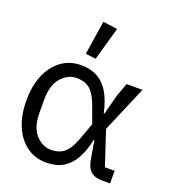

<svg xmlns="http://www.w3.org/2000/svg" viewBox="-143 -884 886 1001"><g transform="rotate(20 300.0 -384.0)"><path d="M579 0H534Q494 0 472 -19Q450 -38 442 -83L425 -184H421Q408 -120 383 -76Q358 -32 320 -10Q282 12 228 12Q166 12 119.5 -21.5Q73 -55 47 -116Q21 -177 21 -258Q21 -340 47 -400.5Q73 -461 119.5 -494.5Q166 -528 228 -528Q281 -528 319.5 -506.5Q358 -485 383.5 -441.5Q409 -398 423 -332H427L456 -443L483 -516H571L462 -260L525 -70H579ZM228 -59Q258 -59 280.5 -69Q303 -79 321 -103.5Q339 -128 355 -173L386 -258L355 -343Q339 -388 321 -413Q303 -438 280.5 -447.5Q258 -457 228 -457Q181 -457 144 -416Q107 -375 107 -294V-222Q107 -141 144 -100Q181 -59 228 -59ZM286 -585 229 -592 258 -780 338 -769Z"/></g></svg>

Font: Lilex
Style: Regular
Weight: 400
Monospace: yes
Designer: Mike Abbink, Paul van der Laan, Pieter van Rosmalen, Mikhael Khrustik
Foundry: Mikhael Khrustik
Version: Version 2.510